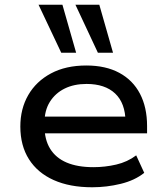

<svg xmlns="http://www.w3.org/2000/svg" viewBox="-20 -783 704 812"><path d="M370 9Q275 9 207 -21.5Q139 -52 102.5 -109.5Q66 -167 66 -248Q66 -323 99.5 -381Q133 -439 195.5 -472.5Q258 -506 345 -506Q427 -506 484.5 -475Q542 -444 572 -386.5Q602 -329 602 -250V-219H146V-290H532L511 -268Q510 -347 467 -387.5Q424 -428 346 -428Q293 -428 253.5 -408.5Q214 -389 191 -352.5Q168 -316 168 -263V-251Q168 -193 192 -154Q216 -115 262 -95.5Q308 -76 375 -76Q424 -76 471.5 -87Q519 -98 556 -126L590 -52Q550 -20 490.5 -5.5Q431 9 370 9ZM394 -560 299 -763H400L458 -560ZM239 -560 143 -763H244L302 -560Z"/></svg>

Font: Nunito Sans 7pt SemiExpanded Medium
Style: Regular
Weight: 500
Width: 6
Designer: Vernon Adams
Foundry: Vernon Adams
Version: Version 3.101;gftools[0.9.27]